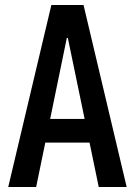

<svg xmlns="http://www.w3.org/2000/svg" viewBox="-20 -750 540 770"><path d="M13 0 186 -730H315L488 0H376L252 -598H248L125 0ZM111 -178V-273H389V-178Z"/></svg>

Font: M PLUS 1 Code Medium
Style: Regular
Weight: 500
Designer: Coji Morishita
Foundry: UNDERFOREST DESIGN
Version: Version 1.002